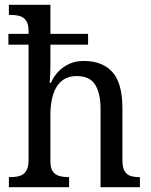

<svg xmlns="http://www.w3.org/2000/svg" viewBox="-20 -780 629 800"><path d="M17 0V-42H24Q45 -42 62 -47Q79 -52 89 -67.5Q99 -83 99 -114V-594H15V-639H99V-650Q99 -680 88.5 -694.5Q78 -709 61 -713.5Q44 -718 24 -718H17V-760H190V-639H347V-594H190V-514Q190 -497 189.5 -479.5Q189 -462 188 -449Q187 -436 187 -435H192Q204 -462 224 -482.5Q244 -503 270 -514.5Q296 -526 329 -526Q407 -526 448.5 -479.5Q490 -433 490 -330V-114Q490 -83 499 -67.5Q508 -52 524 -47Q540 -42 560 -42H563V0H399V-326Q399 -391 376.5 -427Q354 -463 300 -463Q262 -463 237.5 -443Q213 -423 201.5 -386.5Q190 -350 190 -301V-108Q190 -79 200.5 -65Q211 -51 228 -46.5Q245 -42 265 -42H268V0Z"/></svg>

Font: Noto Serif SemiCondensed
Style: Regular
Weight: 400
Width: 4
Designer: Monotype Design Team
Foundry: Monotype Imaging Inc.
Version: Version 2.013